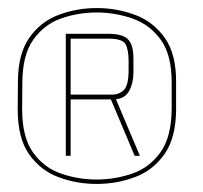

<svg xmlns="http://www.w3.org/2000/svg" viewBox="-20 -751 504 477"><path d="M220 -294Q170.5 -294 125.5 -310.8Q80.5 -327.5 52.2 -367.8Q24 -408 24 -478.5L24.5 -546.5Q24.5 -617 52.8 -657.2Q81 -697.5 126 -714.2Q171 -731 220.5 -731Q270 -731 315.2 -714.2Q360.5 -697.5 389.2 -657.2Q418 -617 417.5 -546.5V-478.5Q417 -408 388.5 -367.8Q360 -327.5 314.8 -310.8Q269.5 -294 220 -294ZM220 -305Q265 -305 307.8 -319.5Q350.5 -334 378.2 -372Q406 -410 406.5 -480.5V-544Q407 -614.5 379.2 -652.5Q351.5 -690.5 308.5 -705.2Q265.5 -720 220.5 -720Q175 -720 132.8 -705.5Q90.5 -691 63 -652.8Q35.5 -614.5 35.5 -544L35 -480.5Q35 -410 62.2 -372Q89.5 -334 132.2 -319.5Q175 -305 220 -305ZM143.5 -364V-667H249.5Q284 -667 297.8 -653.5Q311.5 -640 311.5 -605.5V-571.5Q311.5 -545 301.2 -525.8Q291 -506.5 268 -504.5L327.5 -364H314.5L255.5 -504H155.5V-364ZM155.5 -516H259Q276 -516 287.8 -527.5Q299.5 -539 299.5 -577.5V-599.5Q299.5 -627 292 -641Q284.5 -655 249.5 -655H155.5Z"/></svg>

Font: Anybody ExtraExpanded Thin
Style: Regular
Weight: 100
Width: 8
Designer: Tyler Finck
Foundry: Etcetera Type Company
Version: Version 1.010; ttfautohint (v1.8.3) -l 8 -r 50 -G 200 -x 14 